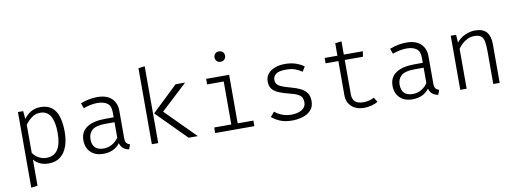

<svg xmlns="http://www.w3.org/2000/svg" viewBox="-72 -1225 5068 1882"><g transform="rotate(-10 2461.5 -284.0)"><path d="M335.9 -548.2Q408.2 -548.2 450.8 -513.3Q493.3 -478.5 511.8 -415.6Q530.3 -352.8 530.3 -269.2Q530.3 -188.2 507.9 -125.1Q485.6 -62.1 439.7 -25.9Q393.8 10.3 322.6 10.3Q230.8 10.3 175.9 -53.8V205.6L112.3 214.4V-538.5H164.6L171.8 -459Q200.5 -500 242.3 -524.1Q284.1 -548.2 335.9 -548.2ZM324.6 -493.8Q274.9 -493.8 236.9 -463.8Q199 -433.8 175.9 -400V-121Q198.5 -87.7 234.4 -67.7Q270.3 -47.7 312.3 -47.7Q460.5 -47.7 460.5 -270.3Q460.5 -377.4 427.9 -435.6Q395.4 -493.8 324.6 -493.8Z M1093.3 -106.2Q1093.3 -73.3 1104.6 -58.2Q1115.9 -43.1 1139.5 -35.9L1122.1 10.8Q1091.3 6.2 1067.2 -11.8Q1043.1 -29.7 1033.3 -66.7Q975.9 10.3 867.2 10.3Q787.2 10.3 741.5 -34.9Q695.9 -80 695.9 -155.4Q695.9 -237.4 759.7 -281Q823.6 -324.6 945.6 -324.6H1027.2V-376.9Q1027.2 -440 991 -465.4Q954.9 -490.8 892.3 -490.8Q865.1 -490.8 830.8 -484.6Q796.4 -478.5 754.4 -463.6L735.9 -515.9Q784.6 -533.8 824.4 -541Q864.1 -548.2 901.5 -548.2Q996.4 -548.2 1044.9 -501.8Q1093.3 -455.4 1093.3 -379ZM879.5 -40.5Q923.6 -40.5 962.1 -62.1Q1000.5 -83.6 1027.2 -122.1V-275.9H937.9Q842.1 -275.9 804.1 -242.3Q766.2 -208.7 766.2 -153.3Q766.2 -40.5 879.5 -40.5Z M1413.8 -765.1V0H1350.3V-756.4ZM1776.4 -538.5 1514.4 -294.9 1808.2 0H1716.4L1424.6 -293.8L1681.5 -538.5Z M2154.4 -782.1Q2179 -782.1 2193.3 -767.2Q2207.7 -752.3 2207.7 -731.3Q2207.7 -708.7 2193.3 -693.6Q2179 -678.5 2154.4 -678.5Q2131.3 -678.5 2116.9 -693.6Q2102.6 -708.7 2102.6 -731.3Q2102.6 -752.3 2116.9 -767.2Q2131.3 -782.1 2154.4 -782.1ZM2214.4 -538.5V-55.4H2370.8V0H1980.5V-55.4H2150.8V-483.1H1985.6V-538.5Z M2747.2 -47.7Q2815.9 -47.7 2855.1 -74.1Q2894.4 -100.5 2894.4 -143.6Q2894.4 -170.3 2885.9 -190Q2877.4 -209.7 2849.5 -225.4Q2821.5 -241 2763.6 -254.9Q2705.6 -269.2 2663.3 -286.7Q2621 -304.1 2597.9 -332.3Q2574.9 -360.5 2574.9 -407.2Q2574.9 -451.8 2600.3 -483.3Q2625.6 -514.9 2670 -531.5Q2714.4 -548.2 2770.3 -548.2Q2833.3 -548.2 2880.3 -531.3Q2927.2 -514.4 2959 -490.3L2929.2 -443.1Q2899.5 -464.1 2863.1 -477.9Q2826.7 -491.8 2770.8 -491.8Q2699.5 -491.8 2670.8 -469.2Q2642.1 -446.7 2642.1 -412.3Q2642.1 -385.6 2656.2 -368.5Q2670.3 -351.3 2702.6 -338.2Q2734.9 -325.1 2789.7 -310.3Q2842.6 -296.4 2882.1 -276.9Q2921.5 -257.4 2943.6 -226.2Q2965.6 -194.9 2965.6 -145.1Q2965.6 -88.2 2933.6 -54.1Q2901.5 -20 2851.3 -4.9Q2801 10.3 2746.7 10.3Q2675.4 10.3 2626.4 -10.8Q2577.4 -31.8 2545.1 -60L2584.6 -106.7Q2616.4 -80 2657.9 -63.8Q2699.5 -47.7 2747.2 -47.7Z M3600 -25.6Q3573.3 -8.2 3535.4 1Q3497.4 10.3 3465.1 10.3Q3384.1 10.3 3338.2 -32.8Q3292.3 -75.9 3292.3 -141V-485.1H3165.1V-538.5H3292.3V-662.6L3355.9 -670.3V-538.5H3545.6L3536.9 -485.1H3355.9V-142.6Q3355.9 -95.9 3381.3 -70.5Q3406.7 -45.1 3466.7 -45.1Q3497.4 -45.1 3523.6 -52.3Q3549.7 -59.5 3572.3 -71.3Z M4170.3 -106.2Q4170.3 -73.3 4181.5 -58.2Q4192.8 -43.1 4216.4 -35.9L4199 10.8Q4168.2 6.2 4144.1 -11.8Q4120 -29.7 4110.3 -66.7Q4052.8 10.3 3944.1 10.3Q3864.1 10.3 3818.5 -34.9Q3772.8 -80 3772.8 -155.4Q3772.8 -237.4 3836.7 -281Q3900.5 -324.6 4022.6 -324.6H4104.1V-376.9Q4104.1 -440 4067.9 -465.4Q4031.8 -490.8 3969.2 -490.8Q3942.1 -490.8 3907.7 -484.6Q3873.3 -478.5 3831.3 -463.6L3812.8 -515.9Q3861.5 -533.8 3901.3 -541Q3941 -548.2 3978.5 -548.2Q4073.3 -548.2 4121.8 -501.8Q4170.3 -455.4 4170.3 -379ZM3956.4 -40.5Q4000.5 -40.5 4039 -62.1Q4077.4 -83.6 4104.1 -122.1V-275.9H4014.9Q3919 -275.9 3881 -242.3Q3843.1 -208.7 3843.1 -153.3Q3843.1 -40.5 3956.4 -40.5Z M4420 0V-538.5H4473.3L4478.5 -460Q4510.3 -502.1 4562.3 -525.1Q4614.4 -548.2 4659.5 -548.2Q4742.1 -548.2 4777.2 -506.2Q4812.3 -464.1 4812.3 -389.7V0H4748.7V-321.5Q4748.7 -383.1 4742.1 -421.5Q4735.4 -460 4713.3 -477.7Q4691.3 -495.4 4644.1 -495.4Q4608.2 -495.4 4576.7 -479.7Q4545.1 -464.1 4521.3 -441.3Q4497.4 -418.5 4483.6 -396.9V0Z"/></g></svg>

Font: Fira Code Light
Style: Regular
Weight: 300
Monospace: yes
Designer: Carrois Corporate, Edenspiekermann AG, Nikita Prokopov
Foundry: Carrois Corporate, Edenspiekermann AG, Nikita Prokopov
Version: Version 6.000; ttfautohint (v1.8.2) -l 8 -r 50 -G 200 -x 14 